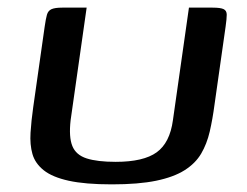

<svg xmlns="http://www.w3.org/2000/svg" viewBox="-20 -480 648 503"><path d="M542 -206Q537 -168 529.5 -135.5Q522 -103 507 -77.5Q492 -52 463.5 -34Q435 -16 389 -6.5Q343 3 273 3Q203 3 160 -6.5Q117 -16 94.5 -34Q72 -52 65 -76.5Q58 -101 60 -132.5Q62 -164 67 -199L97 -410Q100 -431 103 -441.5Q106 -452 115 -456Q124 -460 143 -460H207L165 -165Q160 -121 169.5 -97.5Q179 -74 207 -65Q235 -56 283 -56Q356 -56 390.5 -81Q425 -106 433 -165L475 -460H537Q558 -460 566 -456Q574 -452 574 -441.5Q574 -431 571 -410Z"/></svg>

Font: Genos Thin Medium
Style: Italic
Weight: 500
Italic angle: -8°
Version: Version 1.010